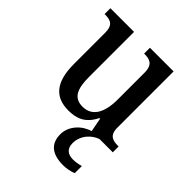

<svg xmlns="http://www.w3.org/2000/svg" viewBox="-214 -663 1027 1027"><g transform="rotate(45 299.5 -149.5)"><path d="M249 10C310 10 360 -7 396 -79H401L416 0C362 14 309 66 309 130C309 205 357 237 437 237C458 237 492 232 511 222V169C489 175 470 178 452 178C415 178 389 160 389 118C389 55 436 13 476 0H576V-44H572C532 -44 500 -52 500 -111V-536H321V-492H324C363 -492 395 -483 395 -421V-218C395 -122 363 -58 289 -58C221 -58 201 -107 201 -196V-536H22V-492H25C67 -492 95 -482 95 -423V-186C95 -50 149 10 249 10Z"/></g></svg>

Font: Noto Serif Tamil SemiCondensed Medium
Style: Regular
Weight: 500
Width: 4
Designer: Indian Type Foundry, Tom Grace, and the Monotype Design Team
Foundry: Monotype Imaging Inc.
Version: Version 2.004